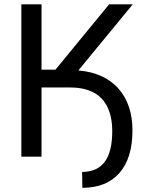

<svg xmlns="http://www.w3.org/2000/svg" viewBox="-20 -731 669 896"><path d="M173.8 0H79.6V-710.9H173.8V-405.8H238.8L489.3 -710.9H599.6L345.7 -402.3Q466.8 -391.6 532.5 -317.9Q598.1 -244.1 598.1 -122.1Q598.1 6.8 537.4 76.2Q476.6 145.5 364.3 145.5L363.3 71.3Q433.6 71.3 468.8 24.2Q503.9 -22.9 503.9 -121.1Q502.9 -219.7 454.3 -271Q405.8 -322.3 308.6 -322.8H173.8Z"/></svg>

Font: Roboto-o
Style: o-Regular
Weight: 400
Designer: Google
Version: Version 2.134; 2016; ttfautohint (v1.6)